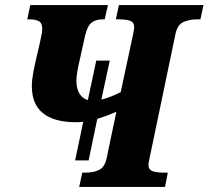

<svg xmlns="http://www.w3.org/2000/svg" viewBox="-20 -734 819 754"><path d="M779 -714 767 -658H755Q721 -658 698.5 -646.5Q676 -635 669 -600L568 -116Q563 -94 563 -87Q563 -68 579 -62Q595 -56 627 -56H639L628 0H291L303 -56H315Q349 -56 370.5 -67.5Q392 -79 399 -114L437 -295Q403 -280 362 -267L328 -104H275L307 -256Q296 -254 275 -254Q105 -256 105 -396Q105 -418 110.5 -448Q116 -478 122 -503L135 -559Q136 -566 141 -587Q146 -608 146 -620Q146 -643 133 -650.5Q120 -658 96 -658H87L99 -714H404L391 -658H383Q356 -658 339.5 -645Q323 -632 314 -593L294 -503Q280 -444 280 -418Q280 -386 292 -366.5Q304 -347 325 -341L358 -496H411L378 -343Q407 -349 454 -372L502 -596Q507 -621 507 -627Q507 -646 492 -652Q477 -658 447 -658H435L447 -714Z"/></svg>

Font: Noto Serif NarrowExtraBold
Style: Italic
Weight: 800
Width: 4
Italic angle: -12°
Designer: Monotype Design Team
Foundry: Monotype Imaging Inc.
Version: Version 1.001